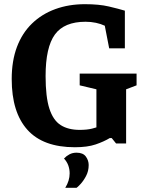

<svg xmlns="http://www.w3.org/2000/svg" viewBox="-20 -686 688 918"><path d="M338 18Q186 18 111 -65.5Q36 -149 36 -308Q36 -395 61 -461.5Q86 -528 133 -573.5Q180 -619 244.5 -642.5Q309 -666 386 -666Q454 -666 500.5 -655Q547 -644 577 -635V-455H502L481 -563Q462 -572 438.5 -577Q415 -582 389 -582Q287 -582 242.5 -521Q198 -460 198 -322Q198 -223 216 -167Q234 -111 270 -88Q306 -65 361 -65Q378 -65 393 -66.5Q408 -68 420 -71Q432 -74 441 -77V-259L361 -278V-334H633V-278L583 -259V0H535L514 -26H505Q477 -9 437.5 4.5Q398 18 338 18ZM292 212Q313 178 313 143Q313 123 306.5 105Q300 87 286 72Q297 60 312 52Q327 44 346 44Q377 44 390.5 62.5Q404 81 404 103Q404 132 391.5 155.5Q379 179 365 194Q351 209 346 212Z"/></svg>

Font: Faustina
Style: Bold
Weight: 700
Designer: Alfonso Garcia
Foundry: http://www.omnibus-type.com
Version: Version 1.200